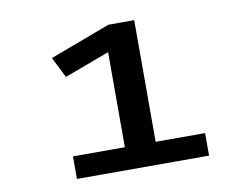

<svg xmlns="http://www.w3.org/2000/svg" viewBox="-76 -809 1202 918"><g transform="rotate(-10 525.0 -350.0)"><path d="M628 -109.5H868V0H226.5V-109.5H478.5V-571L259.5 -489.5L209 -590L503 -700H628Z"/></g></svg>

Font: League Mono Extended SemiBold
Style: Regular
Weight: 600
Width: 9
Designer: Tyler Finck
Foundry: The League of Moveable Type / Tyler Finck
Version: Version 2.210